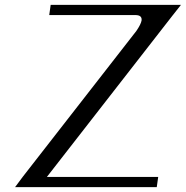

<svg xmlns="http://www.w3.org/2000/svg" viewBox="-20 -770 765 790"><path d="M724.6 -750 691.4 -708 172.9 -42H630.9L625 0H42L73.2 -42L541 -642.6Q559.6 -669.9 562.5 -685.5Q565.4 -708 537.1 -708H182.6L188.5 -750ZM73.2 -42ZM691.4 -708Z"/></svg>

Font: okolaks
Style: RegularItalic
Weight: 500
Italic angle: -8°
Version: Version 000.6.0